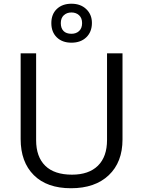

<svg xmlns="http://www.w3.org/2000/svg" viewBox="-20 -1000 768 1030"><path d="M637.2 -713.9V-252Q637.2 -129.9 563.5 -60.1Q489.7 9.8 360.8 9.8Q231.9 9.8 161.4 -60.5Q90.8 -130.9 90.8 -253.9V-713.9H173.8V-248Q173.8 -158.7 222.7 -110.8Q271.5 -63 366.2 -63Q456.5 -63 505.4 -111.1Q554.2 -159.2 554.2 -249V-713.9ZM473.1 -877Q473.1 -829.1 443.1 -800Q413.1 -771 363.3 -771Q314 -771 284.7 -799.6Q255.4 -828.1 255.4 -876Q255.4 -923.8 284.9 -951.9Q314.5 -980 363.3 -980Q412.6 -980 442.9 -950.9Q473.1 -921.9 473.1 -877ZM420.4 -876Q420.4 -903.3 404.3 -918.2Q388.2 -933.1 363.3 -933.1Q338.4 -933.1 322.3 -918.2Q306.2 -903.3 306.2 -876Q306.2 -848.6 320.8 -833.7Q335.4 -818.8 363.3 -818.8Q388.7 -818.8 404.5 -833.7Q420.4 -848.6 420.4 -876Z"/></svg>

Font: HunimalSansv1.5
Style: Regular
Weight: 400
Foundry: Ascender Corporation
Version: Version 1.10